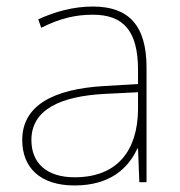

<svg xmlns="http://www.w3.org/2000/svg" viewBox="-20 -608 551 587"><path d="M264 -588C205 -588 150 -573 97 -549L106 -523C163 -552 211 -563 264 -563C357 -563 402 -514 402 -394V-351L299 -345C142 -336 48 -285 48 -180C48 -96 102 -41 208 -41C316 -41 372 -93 400 -154H402L406 -51H428V-401C428 -531 373 -588 264 -588ZM301 -321 402 -326V-271C400 -150 341 -66 208 -66C123 -66 76 -109 76 -180C76 -273 165 -314 301 -321Z"/></svg>

Font: Noto Sans Tamil UI Thin
Style: Regular
Weight: 100
Designer: Jelle Bosma - Monotype Design Team
Foundry: Monotype Imaging Inc.
Version: Version 2.004